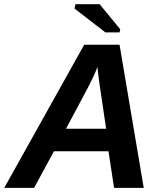

<svg xmlns="http://www.w3.org/2000/svg" viewBox="-41 -903 783 923"><path d="M507.3 0 480.5 -175.8H218.3L123 0H-20.5L363.8 -688H533.7L649.9 0ZM427.7 -582Q417.5 -550.8 379.9 -478.5L276.4 -284.2H469.2L436.5 -504.9Q427.7 -570.8 427.7 -582ZM465.8 -747.1 317.4 -861.8 321.8 -882.8H438L537.1 -762.2L533.7 -747.1Z"/></svg>

Font: Liberation Sans
Style: Bold Italic
Weight: 700
Italic angle: -12°
Designer: Steve Matteson
Foundry: Ascender Corporation
Version: Version 2.1.5